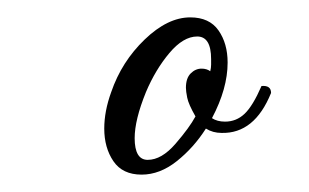

<svg xmlns="http://www.w3.org/2000/svg" viewBox="-20 -627 356 221"><path d="M199 -607Q221 -607 231.5 -592Q242 -577 242 -555Q242 -525 224 -491Q230 -487 239 -487Q252 -487 261.5 -496Q271 -505 281 -528Q292 -529 292 -520Q273 -473 235 -474Q225 -474 217 -479Q203 -457 183.5 -441.5Q164 -426 143 -426Q121 -426 110.5 -441.5Q100 -457 100 -479Q100 -499 108 -521Q120 -556 146.5 -581.5Q173 -607 199 -607ZM222 -545Q223 -549 223 -552.5Q223 -556 223 -559Q223 -585 207 -585Q191 -585 175 -566Q159 -547 148 -521Q135 -489 135 -468Q135 -443 150 -443Q166 -443 182 -461.5Q198 -480 205 -493Q197 -507 195.5 -514.5Q194 -522 194 -526Q194 -537 199.5 -542.5Q205 -548 212 -548Q218 -548 222 -545Z"/></svg>

Font: Great Vibes
Style: Regular
Weight: 400
Designer: Robert E. Leuschke, Viktoriya Grabowska, Viviana Monsalve, Eben Sorkin
Foundry: Robert E. Leuschke
Version: Version 1.103; ttfautohint (v1.8.4.7-5d5b)